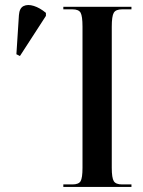

<svg xmlns="http://www.w3.org/2000/svg" viewBox="-20 -741 565 761"><path d="M231 0V-10H267Q292 -10 299.5 -23Q307 -36 307 -76V-635Q307 -677 299.5 -690.5Q292 -704 267 -704H231V-714H501V-704H464Q439 -704 431 -690.5Q423 -677 423 -635V-76Q423 -36 431 -23Q439 -10 464 -10H501V0ZM59 -519 45 -526 55 -681Q57 -709 73.5 -717Q90 -725 114 -717.5Q138 -710 162 -690V-678Z"/></svg>

Font: Noto Serif Display ExtraCondensed SemiBold
Style: Regular
Weight: 600
Width: 2
Designer: Monotype Design Team
Foundry: Monotype Imaging Inc.
Version: Version 2.009